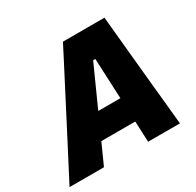

<svg xmlns="http://www.w3.org/2000/svg" viewBox="-190 -886 1081 1059"><g transform="rotate(-30 351.0 -356.5)"><path d="M-36.5 0Q-6 -58.5 26.8 -122Q59.5 -185.5 90 -243.5L216.5 -487.5Q249 -550.5 276.8 -604Q304.5 -657.5 333 -713H597.5Q602.5 -657.5 607.8 -605Q613 -552.5 619 -487L643 -239Q649 -182 655 -119.2Q661 -56.5 666.5 0H464Q462.5 -32 461 -65.5Q459.5 -99 458 -132H242Q227 -98.5 212 -65.2Q197 -32 182.5 0ZM426 -541 310.5 -284.5H451.5L440 -541Z"/></g></svg>

Font: Commissioner ExtraBold
Style: Italic
Weight: 800
Italic angle: -12°
Designer: Kostas Bartsokas
Foundry: Kostas Bartsokas
Version: Version 1.000; ttfautohint (v1.8.3)